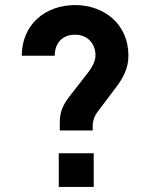

<svg xmlns="http://www.w3.org/2000/svg" viewBox="-20 -738 563 758"><path d="M487 -518C487 -645 389 -718 276 -718C160 -718 66 -642 66 -518H196C196 -564 223 -601 276 -601C326 -601 357 -566 357 -519C357 -497 344 -473 328 -452L254 -357C228 -323 216 -296 216 -253V-223H346V-244C346 -261 354 -282 364 -295L438 -393C466 -430 487 -468 487 -518ZM350 0V-133H212V0Z"/></svg>

Font: Matrixport Bold
Style: Regular
Weight: 600
Designer: Ninad Kale (Devanagari), Jonny Pinhorn (Latin)
Foundry: Indian Type Foundry
Version: Version 2.000;PS 1.0;hotconv 1.0.79;makeotf.lib2.5.61930; tt